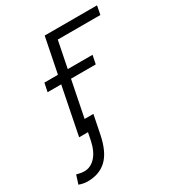

<svg xmlns="http://www.w3.org/2000/svg" viewBox="-245 -638 886 963"><g transform="rotate(-30 197.5 -157.0)"><path d="M453.1 -478H206.5L110.8 0H54.2L159.7 -528.3H462.9ZM309.1 -274.9H30.3L40.5 -324.7H319.3ZM174.8 -65.9 152.8 43.5Q134.8 132.3 92.3 172.9Q49.8 213.4 -18.6 213.4Q-31.2 213.4 -43.2 210.9Q-55.2 208.5 -67.9 204.1L-51.8 153.8Q-44.9 156.2 -31.2 158.7Q-17.6 161.1 -8.3 161.1Q29.3 161.1 57.1 130.6Q85 100.1 96.7 43.5L118.7 -65.9Z"/></g></svg>

Font: Franko
Style: Light Italic
Weight: 300
Designer: Google
Version: Version 1.200310; 2013